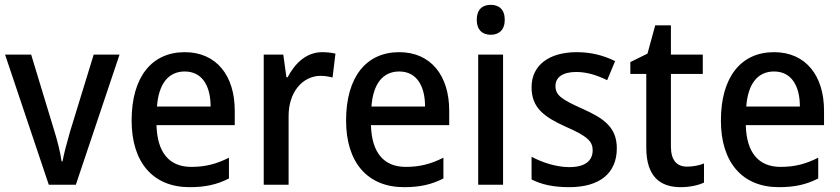

<svg xmlns="http://www.w3.org/2000/svg" viewBox="-20 -765 3477 795"><path d="M182 0H294L475 -539H368L270 -220C258 -178 244 -127 239 -97H235C230 -134 217 -185 204 -226L109 -539H1Z M745 -549C609 -549 525 -447 525 -266C525 -92 614 10 765 10C831 10 879 -1 928 -26V-112C876 -86 831 -74 772 -74C681 -74 631 -133 628 -247H952V-307C952 -452 876 -549 745 -549ZM745 -469C818 -469 852 -408 852 -324H630C637 -419 678 -469 745 -469Z M1314 -549C1249 -549 1201 -503 1171 -445H1166L1153 -539H1072V0H1175V-282C1174 -386 1235 -451 1308 -451C1324 -451 1343 -448 1357 -444L1369 -543C1352 -547 1331 -549 1314 -549Z M1633 -549C1497 -549 1413 -447 1413 -266C1413 -92 1502 10 1653 10C1719 10 1767 -1 1816 -26V-112C1764 -86 1719 -74 1660 -74C1569 -74 1519 -133 1516 -247H1840V-307C1840 -452 1764 -549 1633 -549ZM1633 -469C1706 -469 1740 -408 1740 -324H1518C1525 -419 1566 -469 1633 -469Z M2012 -745C1978 -745 1954 -726 1954 -683C1954 -641 1978 -621 2012 -621C2046 -621 2070 -641 2070 -683C2070 -726 2046 -745 2012 -745ZM2063 -539H1960V0H2063Z M2534 -151C2534 -238 2480 -275 2393 -314C2306 -353 2280 -370 2280 -409C2280 -445 2310 -467 2366 -467C2411 -467 2453 -453 2494 -433L2527 -512C2478 -536 2427 -549 2368 -549C2255 -549 2181 -496 2181 -404C2181 -318 2233 -281 2323 -240C2413 -201 2434 -179 2434 -143C2434 -100 2404 -73 2337 -73C2283 -73 2223 -93 2181 -116V-22C2222 -1 2271 10 2337 10C2461 10 2534 -46 2534 -151Z M2825 -75C2782 -75 2758 -102 2758 -158V-459H2890V-539H2758V-660H2693L2661 -543L2590 -508V-459H2656V-154C2656 -32 2715 10 2799 10C2836 10 2872 2 2895 -9V-88C2875 -80 2849 -75 2825 -75Z M3185 -549C3049 -549 2965 -447 2965 -266C2965 -92 3054 10 3205 10C3271 10 3319 -1 3368 -26V-112C3316 -86 3271 -74 3212 -74C3121 -74 3071 -133 3068 -247H3392V-307C3392 -452 3316 -549 3185 -549ZM3185 -469C3258 -469 3292 -408 3292 -324H3070C3077 -419 3118 -469 3185 -469Z"/></svg>

Font: Noto Sans Arabic SemCond Med
Style: Regular
Weight: 500
Width: 4
Designer: Monotype Design Team, Nadine Chahine, Nizar Qandah and Khaled Hosny
Foundry: Monotype Imaging Inc.
Version: Version 2.012